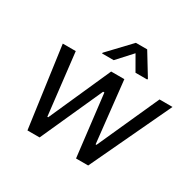

<svg xmlns="http://www.w3.org/2000/svg" viewBox="-163 -946 1150 1128"><g transform="rotate(30 412.0 -382.0)"><path d="M387.4 -610.8 478 -710.2 535.2 -610.8H614.7L616.1 -616.5L525.9 -764.2H449.2L309.3 -616.5L307.9 -610.8ZM154.8 0H237.2L426.1 -419H434.7L484.4 0H566.8L823.9 -545.5H735.8L548.3 -129.3H542.6L497.2 -545.5H407.7L221.6 -127.8H215.9L167.6 -545.5H79.5Z"/></g></svg>

Font: TID UI
Style: Italic
Weight: 400
Italic angle: -9.39999°
Designer: The TID Project Authors
Foundry: Bakken & Bæck
Version: Version 1.001;hotconv 1.0.109;makeotfexe 2.5.65596